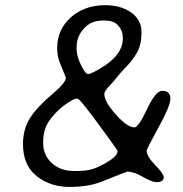

<svg xmlns="http://www.w3.org/2000/svg" viewBox="-20 -718 710 746"><path d="M377.9 -638.2Q333.5 -638.2 305.7 -606.9Q277.8 -575.7 277.8 -536.6V-527.3Q277.8 -491.7 305.7 -445.3Q314.9 -430.2 323.5 -430.2Q332 -430.2 369.1 -451.7Q457.5 -502.9 457.5 -569.8V-570.8L457 -573.7Q457 -598.6 439.9 -617.9Q422.9 -637.2 397.5 -637.2L391.1 -638.2ZM281.7 -334.5H274.4Q267.6 -334.5 236.8 -314Q206.1 -293.5 177 -256.6Q147.9 -219.7 147.9 -169.9V-161.1Q147.9 -115.2 181.2 -84.5Q214.4 -53.7 267.1 -53.7H286.1Q294.9 -54.7 299.8 -54.7Q337.9 -54.7 387.2 -82.5Q436.5 -110.4 436.5 -129.4V-132.8Q436.5 -134.8 363.3 -234.6Q290 -334.5 281.7 -334.5ZM385.3 -353Q385.3 -323.2 429.9 -273.2Q474.6 -223.1 502 -223.1Q518.1 -223.1 551.5 -294.2Q585 -365.2 609.4 -365.2Q642.1 -365.2 642.1 -334.5Q642.1 -307.1 595.9 -222.9Q549.8 -138.7 549.8 -132.3Q549.8 -110.8 583 -76.7Q616.2 -42.5 616.2 -29.3Q616.2 -10.3 586.9 -10.3Q570.8 -10.3 535.2 -30.8Q499.5 -51.3 474.6 -51.3Q472.7 -51.3 375 -12.2Q323.7 8.3 249.8 8.3Q175.8 8.3 122.6 -33.7Q69.3 -75.7 69.3 -158.2Q69.3 -215.8 96.4 -258.8Q123.5 -301.8 179.7 -349.1Q235.8 -396.5 235.8 -415Q235.8 -417.5 227.8 -436.5Q219.7 -455.6 210.9 -478.5Q202.1 -501.5 202.1 -532.2Q202.1 -602.1 254.6 -649.9Q307.1 -697.8 389.2 -697.8Q450.2 -697.8 490 -669.2Q529.8 -640.6 529.8 -592.5Q529.8 -544.4 512.5 -514.2Q495.1 -483.9 470.5 -458.5Q445.8 -433.1 435.8 -419.7Q425.8 -406.2 405.5 -384.8Q385.3 -363.3 385.3 -353Z"/></svg>

Font: Averia Sans Libre Light
Style: Italic
Weight: 300
Italic angle: -8.5°
Version: Version 1.002